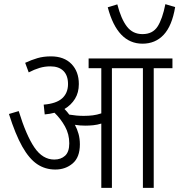

<svg xmlns="http://www.w3.org/2000/svg" viewBox="-20 -903 862 923"><path d="M364 -209Q364 -147 329.5 -117.5Q295 -88 246 -88Q197 -88 158.5 -114Q120 -140 87 -198.5Q54 -257 23 -355L70 -369Q106 -252 145.5 -194Q185 -136 241 -136Q273 -136 293 -154.5Q313 -173 313 -214Q313 -258 292.5 -295Q272 -332 242 -361Q220 -355 195 -353L190 -400Q251 -405 279 -430.5Q307 -456 307 -499Q307 -540 285 -562Q263 -584 222 -584Q195 -584 170 -576.5Q145 -569 118 -555L101 -601Q131 -615 160 -623.5Q189 -632 225 -632Q288 -632 323.5 -595.5Q359 -559 359 -499Q359 -458 340.5 -428Q322 -398 290 -379Q303 -366 313 -352Q331 -349 348 -347.5Q365 -346 382 -346Q406 -346 426 -348.5Q446 -351 467 -358V-575H406V-622H809V-575H719V0H667V-575H518V0H467V-309Q448 -303 428.5 -301Q409 -299 390 -299Q364 -299 340 -303Q351 -283 357.5 -259.5Q364 -236 364 -209ZM822 -869Q807 -779 767 -736Q727 -693 665 -693Q544 -693 498 -868L544 -882Q562 -812 590 -775.5Q618 -739 665 -739Q714 -739 737.5 -775.5Q761 -812 775 -883Z"/></svg>

Font: Noto Sans Condensed Light
Style: Regular
Weight: 300
Width: 3
Designer: Monotype Design Team
Foundry: Monotype Imaging Inc.
Version: Version 2.013; ttfautohint (v1.8.4.7-5d5b)